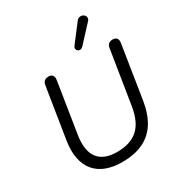

<svg xmlns="http://www.w3.org/2000/svg" viewBox="-217 -1092 1163 1246"><g transform="rotate(-30 364.0 -469.5)"><path d="M335.2 8.9Q268.7 8.9 217.6 -10Q166.5 -29 133.9 -67.4Q101.3 -105.9 89.7 -163.3Q78 -220.6 90.5 -296.9L150.3 -672.6Q156.1 -711.9 195.9 -711.9Q216.2 -711.9 225.4 -699.8Q234.6 -687.7 231.2 -665.3L171.9 -289.5Q154.2 -177.1 196.9 -120.8Q239.6 -64.5 339.4 -64.5Q437.8 -64.5 494.1 -114.1Q550.3 -163.8 568 -273.3L631.7 -672.6Q637.5 -711.9 677.3 -711.9Q697.2 -711.9 706.4 -699.8Q715.6 -687.7 712.2 -665.3L649.9 -269.5Q635.4 -177.6 596.9 -115.7Q558.5 -53.9 493.7 -22.5Q428.8 8.9 335.2 8.9ZM596.5 -892.5 482.4 -769.4Q473.1 -760.1 462.8 -759.4Q452.6 -758.6 445 -764.4Q437.5 -770.3 435.7 -779.8Q434 -789.3 441.3 -799.1L540.7 -929.1Q550 -941.8 561.9 -945Q573.9 -948.2 584.2 -944.8Q594.5 -941.3 601.1 -933.1Q607.7 -924.8 607.5 -914.3Q607.2 -903.8 596.5 -892.5Z"/></g></svg>

Font: Nunito Variable Extra Light
Style: Italic
Weight: 200
Italic angle: -9°
Designer: Vernon Adams
Foundry: Vernon Adams
Version: Version 3.602